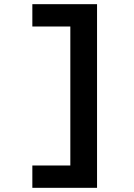

<svg xmlns="http://www.w3.org/2000/svg" viewBox="-20 -790 640 920"><path d="M445 110H135V3H317V-663H135V-770H445Z"/></svg>

Font: M PLUS Code Latin Expanded
Style: Bold
Weight: 700
Width: 7
Designer: Coji Morishita
Foundry: UNDERFOREST DESIGN
Version: Version 1.002; ttfautohint (v1.8.3)